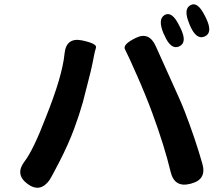

<svg xmlns="http://www.w3.org/2000/svg" viewBox="-20 -856 1040 890"><path d="M210 -22Q166 40 107 -4Q48 -48 94 -108Q134 -160 192 -311Q269 -503 279 -606Q286 -683 359 -669Q431 -654 425 -635Q419 -616 416 -599Q409 -561 400 -523L383 -456Q374 -419 364 -382Q348 -325 324 -260Q297 -187 256.5 -108.5Q216 -30 210 -22ZM862 -4Q789 15 771 -59Q743 -177 686 -332Q657 -411 614.5 -507.5Q572 -604 559.5 -627Q547 -650 609 -680Q671 -711 702 -642L806 -411Q822 -376 836 -340Q885 -213 918 -97Q939 -24 866 -5ZM811 -641Q772 -623 742 -693L738 -701Q710 -768 744 -787Q778 -805 811 -737L816 -727Q850 -659 811 -641ZM929 -687Q890 -669 860 -739L857 -747Q829 -814 863 -832Q896 -851 930 -782L935 -772Q968 -704 929 -687Z"/></svg>

Font: Resource Han Rounded KR
Style: Bold
Weight: 700
Designer: Cyano Hao (round all glyphs); Ryoko NISHIZUKA 西塚涼子 (kana, bopomofo & ideographs); Paul D. Hunt (Latin, Greek & Cyrillic)
Foundry: Cyano Hao
Version: 0.990